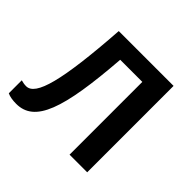

<svg xmlns="http://www.w3.org/2000/svg" viewBox="-138 -689 847 847"><g transform="rotate(45 285.5 -265.5)"><path d="M496 0V-539H154C131 -206 96 -78 37 -78C26 -78 15 -80 5 -83V-2C19 5 40 8 61 8C177 8 223 -122 248 -454H386V0Z"/></g></svg>

Font: Noto Sans Thai Medium
Style: Regular
Weight: 500
Designer: Monotype Design Team
Foundry: Monotype Imaging Inc.
Version: Version 1.901